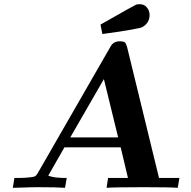

<svg xmlns="http://www.w3.org/2000/svg" viewBox="-20 -895 909 915"><path d="M41 0 48.8 -46.9H69.8Q95.7 -46.9 122.1 -49.8Q141.1 -51.8 147 -54.9Q152.8 -58.1 159.2 -68.8L507.8 -674.8Q521 -697.8 549.8 -698.2Q568.8 -698.2 575 -693.1Q581.1 -688 585.9 -669.9L737.8 -46.9H835L827.1 0Q792 -2.9 665 -2.9Q525.9 -2.9 487.8 0L495.1 -46.9H589.8L555.2 -192.9H287.1L210 -58.1Q226.1 -51.3 252 -48.8Q270 -46.9 297.9 -46.9L290 0Q252.9 -2.9 159.2 -2.9Q145 -2.9 125.5 -2.4Q106 -2 80.6 -1Q55.2 0 41 0ZM314.9 -240.2H543L475.1 -518.1ZM459 -777.8Q618.2 -868.7 628.9 -873Q635.7 -875 646 -875Q667 -875 679.9 -859.6Q692.9 -844.2 692.9 -823.2Q692.9 -790 665 -770Q657.2 -765.1 654.1 -763.7Q650.9 -762.2 605.5 -753.7Q560.1 -745.1 467.8 -732.9Z"/></svg>

Font: CMU Serif Extra
Style: BoldSlanted
Weight: 700
Italic angle: -9.46001°
Version: Version 0.7.0